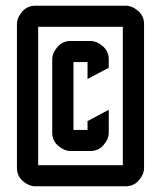

<svg xmlns="http://www.w3.org/2000/svg" viewBox="-20 -715 570 680"><path d="M415 -129.9V-620.1H115.2V-129.9ZM424.8 -694.8Q447.8 -694.8 469.2 -676.3Q490.2 -658.2 490.2 -629.9V-120.1Q490.2 -97.7 471.7 -76.2Q453.6 -55.2 424.8 -55.2H105Q82.5 -55.2 61 -73.7Q40 -91.8 40 -120.1V-629.9Q40 -652.3 58.6 -673.8Q76.7 -694.8 105 -694.8ZM365.2 -245.1Q365.2 -222.7 346.7 -201.2Q328.6 -180.2 299.8 -180.2H230Q207.5 -180.2 186 -198.7Q165 -216.8 165 -245.1V-504.9Q165 -527.3 183.6 -548.8Q201.7 -569.8 230 -569.8H299.8Q322.8 -569.8 344.2 -551.3Q365.2 -533.2 365.2 -504.9V-475.1L290 -435.1V-495.1H240.2V-254.9H290V-286.1L365.2 -326.2Z"/></svg>

Font: Horta
Style: Regular
Weight: 600
Width: 3
Version: Version 0.11